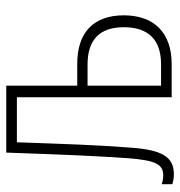

<svg xmlns="http://www.w3.org/2000/svg" viewBox="-1 -568 576 614"><g transform="rotate(-90 287.0 -261.0)"><path d="M37 7C92 7 115 -30 122 -133C131 -252 133 -329 139 -495H283V0H389C489 0 545 -56 545 -153C545 -250 490 -302 390 -302H320V-529H106C99 -333 96 -256 88 -138C81 -52 69 -27 33 -27C23 -27 13 -29 5 -32V2C14 5 25 7 37 7ZM320 -34V-269H388C467 -269 507 -230 507 -153C507 -75 467 -34 389 -34Z"/></g></svg>

Font: Noto Sans ExtraCondensed ExtraLight
Style: Regular
Weight: 200
Width: 2
Designer: Monotype Design Team
Foundry: Monotype Imaging Inc.
Version: Version 2.013